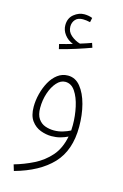

<svg xmlns="http://www.w3.org/2000/svg" viewBox="-132 -708 640 996"><g transform="rotate(15 188.0 -210.0)"><path d="M49 230 39 197Q92 182 142 157Q192 132 228 91Q264 50 277 -16Q259 -7 237 -1Q215 5 190 5Q161 5 131.5 -6Q102 -17 82 -44Q62 -71 62 -119Q62 -153 71 -188.5Q80 -224 96.5 -254Q113 -284 137.5 -302.5Q162 -321 193 -321Q233 -321 260.5 -287Q288 -253 302.5 -198Q317 -143 317 -79Q317 48 248 121Q179 194 49 230ZM96 -122Q96 -85 110.5 -64Q125 -43 147.5 -35Q170 -27 195 -27Q219 -27 242 -34Q265 -41 282 -50Q283 -64 283 -79Q283 -128 272.5 -176Q262 -224 241 -255Q220 -286 188 -286Q163 -286 142 -262.5Q121 -239 108.5 -201.5Q96 -164 96 -122ZM111 -441 105 -467Q126 -472 143 -477Q160 -482 174 -486Q146 -497 128.5 -520Q111 -543 111 -570Q111 -608 137 -629Q163 -650 192 -650Q216 -650 236 -642L231 -618Q210 -623 192 -623Q165 -623 151.5 -607.5Q138 -592 138 -570Q138 -542 160.5 -523Q183 -504 209 -497Q226 -502 240.5 -507Q255 -512 269 -517L277 -493Q242 -480 196.5 -465.5Q151 -451 111 -441Z"/></g></svg>

Font: Noto Sans Arabic UI XCn XLt
Style: Regular
Weight: 200
Width: 2
Designer: Monotype Design Team, Nadine Chahine and Nizar Qandah
Foundry: Monotype Imaging Inc.
Version: Version 2.010; ttfautohint (v1.8.4.7-5d5b)